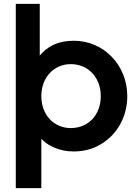

<svg xmlns="http://www.w3.org/2000/svg" viewBox="-20 -765 712 985"><path d="M192 200V-53C208 -36 227 -22 250 -12C283 4 319 12 358 12C411 12 458 -1 499 -26C582 -76 633 -167 633 -272C633 -431 512 -556 359 -556C317 -556 280 -548 248 -532C223 -519 201 -501 184 -480V-745H61V200ZM343 -108C256 -108 192 -176 192 -272C192 -367 256 -436 343 -436C434 -436 497 -366 497 -272C497 -176 434 -108 343 -108Z"/></svg>

Font: Plus Jakarta Sans
Style: Bold
Weight: 700
Designer: Gumpita Rahayu
Foundry: Tokotype
Version: Version 2.071;gftools[0.9.30]